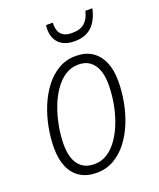

<svg xmlns="http://www.w3.org/2000/svg" viewBox="-137 -808 745 901"><g transform="rotate(-20 235.5 -357.5)"><path d="M189.9 9.3Q141.6 9.3 108.2 -11.7Q74.7 -32.7 57.4 -72.5Q40 -112.3 40 -168.5Q40 -216.8 49.6 -268.3Q59.1 -319.8 78.6 -368.2Q98.1 -416.5 127.4 -455.3Q156.7 -494.1 195.8 -517.1Q234.9 -540 282.7 -540Q330.6 -540 363.5 -518.6Q396.5 -497.1 413.8 -457.3Q431.2 -417.5 431.2 -361.3Q431.2 -311 421.6 -258.8Q412.1 -206.5 392.6 -158.4Q373 -110.4 344 -72.8Q314.9 -35.2 276.4 -12.9Q237.8 9.3 189.9 9.3ZM194.3 -32.7Q230 -32.7 259.5 -52.2Q289.1 -71.8 312 -105.2Q335 -138.7 350.8 -181.4Q366.7 -224.1 374.8 -271Q382.8 -317.9 382.8 -363.8Q382.8 -403.8 371.6 -434.1Q360.4 -464.4 337.9 -481.2Q315.4 -498 280.3 -498Q243.7 -498 213.6 -478Q183.6 -458 160.2 -423.6Q136.7 -389.2 120.8 -346.2Q105 -303.2 96.7 -257.1Q88.4 -210.9 88.4 -167.5Q88.4 -103 115 -67.9Q141.6 -32.7 194.3 -32.7ZM303.2 -606.4Q269.5 -606.4 246.6 -618.4Q223.6 -630.4 212.2 -652.1Q200.7 -673.8 200.7 -702.1Q200.7 -709 201.4 -714.4Q202.1 -719.7 202.6 -723.6H235.8Q234.9 -701.7 240.7 -684.1Q246.6 -666.5 262.2 -656.7Q277.8 -647 305.7 -647Q346.2 -647 367.9 -666Q389.6 -685.1 398.9 -723.6H433.6Q420.9 -665.5 389.2 -636Q357.4 -606.4 303.2 -606.4Z"/></g></svg>

Font: Open Sans SemiCondensed Light
Style: Italic
Weight: 300
Width: 4
Italic angle: -12°
Designer: Monotype Design Team
Foundry: Monotype Imaging Inc.
Version: Version 3.000